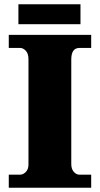

<svg xmlns="http://www.w3.org/2000/svg" viewBox="-20 -877 466 897"><path d="M21 0V-61H74Q88 -61 100.5 -73.5Q113 -86 113 -108V-600Q113 -627 100.5 -640Q88 -653 74 -653H21V-714H406V-653H351Q313 -653 313 -599V-110Q313 -88 324.5 -74.5Q336 -61 351 -61H406V0ZM66 -764V-857H356V-764Z"/></svg>

Font: Noto Serif Telugu Black
Style: Regular
Weight: 900
Designer: Jelle Bosma - Monotype Design Team
Foundry: Monotype Imaging Inc.
Version: Version 2.005; ttfautohint (v1.8.4.7-5d5b)